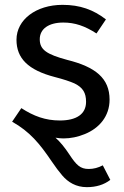

<svg xmlns="http://www.w3.org/2000/svg" viewBox="-20 -559 510 792"><path d="M404 123C385 133 366 138 346 138C311 138 295 122 266 78C247 49 228 26 209 9C221 11 232 12 242 12C271 12 301 6 330 -6C389 -30 432 -79 432 -148C432 -236 374 -283 257 -312C172 -335 144 -354 144 -397C144 -440 181 -466 241 -466C289 -466 330 -452 378 -421L417 -479C365 -519 310 -539 238 -539C129 -539 48 -478 48 -395C48 -319 95 -270 207 -241C242 -232 269 -223 287 -215C322 -198 335 -176 335 -139C335 -88 295 -62 227 -62C167 -62 119 -80 68 -113L30 -57C103 -16 144 34 192 105C209 130 224 150 237 165C261 193 294 213 338 213C377 213 409 203 435 183Z"/></svg>

Font: Fira Sans
Style: Regular
Weight: 400
Designer: Carrois Corporate & Edenspiekermann AG
Foundry: Carrois Corporate GbR & Edenspiekermann AG
Version: Version 4.203